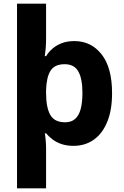

<svg xmlns="http://www.w3.org/2000/svg" viewBox="-20 -780 674 1040"><path d="M587 -275.1Q587 -182 560.1 -118.2Q533.3 -54.3 486.5 -22.2Q439.7 10 378.4 10Q341.8 10 313.7 0.5Q285.5 -9 264.9 -24.6Q244.3 -40.3 229.6 -57.9H222.9Q224.6 -48.9 226.1 -34.6Q227.6 -20.2 228.6 -5.9Q229.6 8.4 229.6 19.4V240H72.2V-760H229.6V-573.7Q229.6 -542.2 227.3 -516.3Q224.9 -490.5 222.6 -476.1H229.9Q243.9 -499.1 265.1 -517.3Q286.2 -535.5 315.5 -546.5Q344.8 -557.5 383.1 -557.5Q473.4 -557.5 530.2 -485.8Q587 -414.1 587 -275.1ZM426.5 -276.7Q426.5 -353.5 404.3 -392.9Q382.2 -432.2 330.4 -432.2Q276 -432.2 253.8 -397Q231.6 -361.8 229.6 -291.4V-275.7Q229.6 -199 252 -158.3Q274.4 -117.6 332.7 -117.6Q366.2 -117.6 387 -135.9Q407.7 -154.1 417.1 -189.8Q426.5 -225.6 426.5 -276.7Z"/></svg>

Font: Noto Sans Oriya
Style: Regular
Weight: 400
Designer: Amélie Bonet and Sol Matas
Foundry: Google LLC
Version: Version 2.006